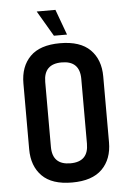

<svg xmlns="http://www.w3.org/2000/svg" viewBox="-53 -768 550 817"><g transform="rotate(-5 222.0 -359.0)"><path d="M135 -728H215L255 -619H199ZM299 -426Q299 -503 222 -503Q145 -503 145 -426V-149Q145 -72 222 -72Q299 -72 299 -149ZM52 -428Q52 -500 94 -542.5Q136 -585 222 -585Q308 -585 350.5 -542.5Q393 -500 393 -428V-147Q393 -75 350.5 -32.5Q308 10 222 10Q136 10 94 -32.5Q52 -75 52 -147Z"/></g></svg>

Font: Khand Medium
Style: Regular
Weight: 500
Designer: Devanagari: Sanchit Sawaria, Jyotish Sonowal; Latin: Satya Rajpurohit
Foundry: Indian Type Foundry
Version: Version 1.100;PS 1.0;hotconv 1.0.78;makeotf.lib2.5.61930; tt